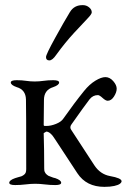

<svg xmlns="http://www.w3.org/2000/svg" viewBox="-20 -717 493 747"><path d="M199 -504Q184 -482 172 -482Q159 -482 159 -495Q159 -505 194.5 -569.5Q230 -634 252 -670Q269 -698 303 -697Q316 -697 326.5 -688.5Q337 -680 337 -669Q337 -662 321 -645.5Q305 -629 269 -590Q233 -551 199 -504ZM152 -62Q152 -57 152.5 -53.5Q153 -50 155 -46.5Q157 -43 158.5 -41Q160 -39 163.5 -36.5Q167 -34 168.5 -33Q170 -32 175 -30.5Q180 -29 181.5 -28Q183 -27 188.5 -25.5Q194 -24 195 -24Q218 -16 218 -6Q218 3 195 3Q175 3 154.5 0.5Q134 -2 117 -2Q100 -2 79.5 0.5Q59 3 39 3Q16 3 16 -6Q16 -16 39 -24Q41 -25 50.5 -27.5Q60 -30 63 -31Q66 -32 72 -36Q78 -40 80 -45.5Q82 -51 82 -59Q82 -305 81 -330Q80 -368 45 -378Q22 -386 22 -396Q22 -405 45 -405Q65 -405 81.5 -402.5Q98 -400 115 -400Q132 -400 149.5 -402.5Q167 -405 187 -405Q210 -405 210 -396Q210 -386 187 -378Q151 -367 151 -328Q150 -277 150 -231Q150 -226 158 -227Q160 -227 161 -227Q178 -227 198 -235Q218 -243 226 -255Q269 -316 307 -363Q328 -389 351 -403Q374 -417 390 -417Q407 -417 420.5 -401.5Q434 -386 434 -372Q434 -358 423.5 -341.5Q413 -325 399 -325Q391 -325 379 -336Q367 -347 361 -347Q341 -347 328 -330Q308 -304 258 -233Q250 -222 257 -212L347 -74Q370 -39 408 -32Q453 -24 453 -12Q453 -7 446.5 -2Q440 3 424.5 6.5Q409 10 386 10Q316 10 281 -43L195 -174Q176 -205 160 -205L150 -199Q151 -180 151.5 -132Q152 -84 152 -62Z"/></svg>

Font: EB Garamond
Style: SC
Weight: 400
Version: Version 000.010